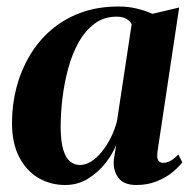

<svg xmlns="http://www.w3.org/2000/svg" viewBox="-20 -544 581 576"><path d="M452.5 -89.5Q450 -69.5 455 -62.5Q460 -55.5 469.5 -55.5Q480 -55.5 491 -61.2Q502 -67 515 -80.5L527 -57Q515.5 -42 496 -26.2Q476.5 -10.5 449.5 0.2Q422.5 11 389 11Q350.5 11 334.5 -11.5Q318.5 -34 321.5 -65L328.5 -109.5Q317.5 -81 295.2 -53.2Q273 -25.5 242.8 -7.2Q212.5 11 175.5 11Q131.5 11 95.2 -10.2Q59 -31.5 37.5 -73Q16 -114.5 16 -175Q16 -229.5 29.2 -280.8Q42.5 -332 68.5 -376.2Q94.5 -420.5 133 -453.8Q171.5 -487 222.2 -505.8Q273 -524.5 335.5 -524.5Q365 -524.5 390.5 -518.2Q416 -512 437.5 -502.5L517.5 -521.5ZM375 -471.5Q371 -480 359.8 -487Q348.5 -494 330 -494Q292 -494 264 -473.2Q236 -452.5 216.2 -417.5Q196.5 -382.5 184.8 -339.2Q173 -296 167.5 -250.5Q162 -205 162 -164Q162 -120 169.8 -94.8Q177.5 -69.5 190.8 -59.2Q204 -49 220 -49Q236 -49 252.5 -59Q269 -69 284 -87Q299 -105 311.5 -129.2Q324 -153.5 331 -181Z"/></svg>

Font: Merriweather 120pt
Style: Bold Italic
Weight: 700
Italic angle: -7.8°
Version: Version 2.101